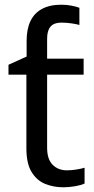

<svg xmlns="http://www.w3.org/2000/svg" viewBox="-20 -785 401 815"><path d="M240 -765Q263 -765 283.5 -761Q304 -757 317 -752V-679Q308 -682 285.5 -685.5Q263 -689 240 -689Q209 -689 194.5 -672Q180 -655 180 -621V-536H335V-468H180V-158Q180 -109 203.5 -85.5Q227 -62 264 -62Q284 -62 305 -65.5Q326 -69 339 -73V-6Q325 1 299 5.5Q273 10 249 10Q207 10 171.5 -4.5Q136 -19 114 -55Q92 -91 92 -156V-468H16V-510L93 -545V-611Q93 -661 109 -695Q125 -729 158 -747Q191 -765 240 -765Z"/></svg>

Font: hexlbangla05
Style: Book
Weight: 400
Designer: Jelle Bosma - Monotype Design Team
Foundry: Monotype Imaging Inc.
Version: Version 2.003